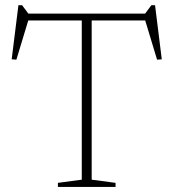

<svg xmlns="http://www.w3.org/2000/svg" viewBox="-20 -736 683 756"><path d="M302 -677H341V-28.5L435 -16V0H208V-16L302 -28.5ZM575.5 -655.5H67.5L94 -664.5L44.5 -501L26 -502.5L52.5 -715.5H67L96 -676.5L76 -682.5H570.5L547 -676.5L576 -715.5H590.5L617 -502.5L598.5 -501L549 -664.5Z"/></svg>

Font: Newsreader ExtraLight
Style: Regular
Weight: 250
Designer: Hugues Gentile
Foundry: Production Type
Version: Version 1.003